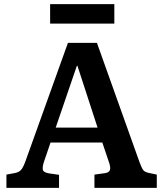

<svg xmlns="http://www.w3.org/2000/svg" viewBox="-20 -907 787 927"><path d="M11 0V-64L54 -72Q72 -76 81.5 -86.5Q91 -97 102 -126L308 -700H448L654 -123Q664 -96 671.5 -86Q679 -76 699 -72L737 -64V0H436V-64L487 -71Q506 -74 510.5 -85.5Q515 -97 507 -121L474 -219H224L192 -125Q185 -104 186.5 -89.5Q188 -75 216 -70L265 -63V0ZM249 -291H451L354 -589H351ZM222 -793V-887H532V-793Z"/></svg>

Font: Literata SemiBold
Style: Regular
Weight: 600
Designer: Latin by Veronika Burian and Jose Scaglione. Greek by Irene Vlachou. Cyrillic by Vera Evstafieva.
Foundry: TypeTogether
Version: Version 3.103; ttfautohint (v1.8.4.7-5d5b);gftools[0.9.29]